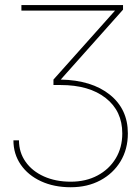

<svg xmlns="http://www.w3.org/2000/svg" viewBox="-20 -748 567 775"><path d="M265.6 7.8Q197.8 7.8 145.5 -16.4Q93.3 -40.5 63.7 -83.5Q34.2 -126.5 34.2 -181.6H56.6Q56.6 -132.8 83.3 -95Q109.9 -57.1 157.2 -35.9Q204.6 -14.6 265.6 -14.6Q326.7 -14.6 373.5 -39.6Q420.4 -64.5 447 -108.4Q473.6 -152.3 473.6 -209.5Q473.6 -299.8 406.7 -352.3Q339.8 -404.8 224.6 -404.8H195.8V-426.8L443.8 -704.6V-705.1H66.4V-727.5H476.6V-709L225.1 -426.8Q350.1 -424.3 423.1 -366Q496.1 -307.6 496.1 -209.5Q496.1 -146 466.6 -96.9Q437 -47.9 385 -20Q333 7.8 265.6 7.8Z"/></svg>

Font: Inter Display Thin
Style: Regular
Weight: 100
Designer: Rasmus Andersson
Foundry: rsms
Version: Version 4.000;git-a52131595